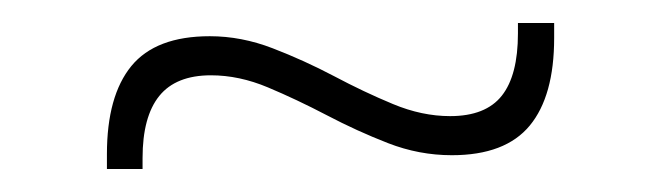

<svg xmlns="http://www.w3.org/2000/svg" viewBox="-20 -379 575 167"><path d="M373 -244Q344.5 -244 317.5 -254.5Q290.5 -265 264.2 -278.8Q238 -292.5 213 -303Q188 -313.5 163.5 -313.5Q133 -313.5 118.5 -295.5Q104 -277.5 104 -241.5V-232H73V-245Q73 -295.5 94.2 -321.5Q115.5 -347.5 162.5 -347.5Q190 -347.5 217.2 -337Q244.5 -326.5 270.5 -312.8Q296.5 -299 321.8 -288.5Q347 -278 371.5 -278Q402.5 -278 416.5 -295.8Q430.5 -313.5 430.5 -350V-359H462V-346Q462 -295.5 440.8 -269.8Q419.5 -244 373 -244Z"/></svg>

Font: Anek Malayalam Medium ExtraLight
Style: Regular
Weight: 250
Version: Version 1.003